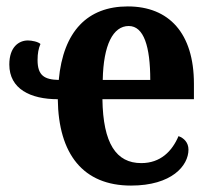

<svg xmlns="http://www.w3.org/2000/svg" viewBox="-20 -568 660 598"><path d="M388 10C515 10 567 -52 567 -102C567 -124 553 -138 536 -144C516 -97 480 -60 420 -60C342 -60 301 -121 299 -259H584V-307C584 -465 506 -548 378 -548C253 -548 177 -471 163 -319C118 -320 97 -333 97 -381C97 -402 100 -417 106 -431C99 -438 79 -442 67 -442C39 -442 9 -422 9 -367C9 -291 75 -259 160 -259C162 -88 239 10 388 10ZM448 -319H300C302 -428 332 -487 381 -487C428 -487 448 -423 448 -319Z"/></svg>

Font: Noto Serif Condensed
Style: Bold
Weight: 700
Width: 3
Designer: Monotype Design Team
Foundry: Monotype Imaging Inc.
Version: Version 2.015